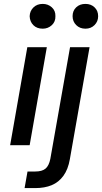

<svg xmlns="http://www.w3.org/2000/svg" viewBox="-20 -744 523 984"><path d="M32 0 120 -502H220L132 0ZM199 -597Q169 -597 151 -615Q133 -633 132 -661Q133 -688 151.5 -706Q170 -724 199 -724Q226 -724 245.5 -706.5Q265 -689 264 -661Q265 -633 245.5 -615Q226 -597 199 -597ZM106 220 121 135H160Q196 135 213.5 120Q231 105 238 70L339 -502H439L338 72Q329 124 305 157Q281 190 245 205Q209 220 160 220ZM418 -597Q389 -597 370.5 -615.5Q352 -634 352 -661Q352 -689 370.5 -706.5Q389 -724 418 -724Q446 -724 464.5 -706.5Q483 -689 483 -661Q483 -634 464.5 -615.5Q446 -597 418 -597Z"/></svg>

Font: DM Sans 16pt Medium
Style: Italic
Weight: 500
Italic angle: -10°
Version: Version 4.004;gftools[0.9.30]